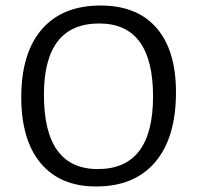

<svg xmlns="http://www.w3.org/2000/svg" viewBox="-20 -667 714 695"><path d="M344 -647Q476 -647 546.5 -566Q617 -485 617 -333Q617 -169 542 -80.5Q467 8 328 8Q198 8 127.5 -76Q57 -160 57 -315Q57 -475 131.5 -561Q206 -647 344 -647ZM339 -582Q139 -582 139 -324Q139 -55 334 -55Q534 -55 534 -318Q534 -582 339 -582Z"/></svg>

Font: Alegreya Sans SC
Style: Regular
Weight: 400
Designer: Juan Pablo del Peral
Foundry: Huerta Tipografica
Version: Version 2.007